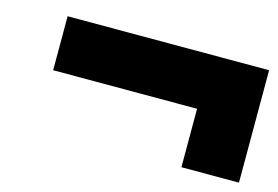

<svg xmlns="http://www.w3.org/2000/svg" viewBox="-55 -602 778 537"><g transform="rotate(15 333.5 -334.0)"><path d="M666.7 -497.4V-171.9H500V-341.1H83.3V-497.4Z"/></g></svg>

Font: Monoid
Style: Bold
Weight: 700
Width: 4
Designer: Andreas Larsen (@larsenwork)
Version: Version 0.61